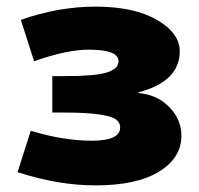

<svg xmlns="http://www.w3.org/2000/svg" viewBox="-20 -550 601 580"><path d="M398 -271V-269Q455 -264 491.5 -226.5Q528 -189 528 -140Q528 -73 460.5 -31.5Q393 10 268 10Q156 10 33 -30L73 -155Q171 -125 258 -125Q343 -125 343 -165Q343 -180 330 -189.5Q317 -199 278.5 -204.5Q240 -210 173 -210H138V-320H173Q267 -320 302.5 -331Q338 -342 338 -365Q338 -400 248 -400Q182 -400 83 -365L43 -490Q157 -530 268 -530Q385 -530 454 -490Q523 -450 523 -395Q523 -304 398 -271Z"/></svg>

Font: Mplus 1p Black
Style: Regular
Weight: 900
Version: Version 1.061